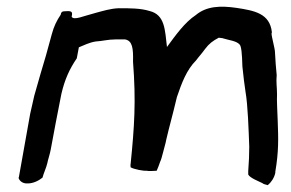

<svg xmlns="http://www.w3.org/2000/svg" viewBox="-20 -530 849 560"><path d="M35 -9C38 -1 48 6 61 5C77 5 93 -3 104 -12C107 -24 115 -41 118 -54C119 -61 126 -82 128 -94C142 -167 143 -177 159 -256C169 -299 183 -329 204 -360L210 -392C225 -398 240 -406 259 -409C278 -410 295 -415 316 -415H345C366 -411 369 -390 368 -350C377 -234 372 -161 361 -52C360 -48 361 -45 361 -42C371 -36 400 -31 407 -32C416 -30 428 -32 437 -32C440 -39 445 -51 447 -58C449 -61 454 -78 456 -87C459 -100 463 -111 465 -123C475 -166 481 -184 496 -247C510 -288 524 -326 552 -354C560 -365 568 -373 578 -387C590 -403 601 -411 618 -420C621 -420 624 -419 626 -419C627 -419 629 -419 631 -418C646 -413 670 -411 679 -400C684 -395 686 -373 687 -336C690 -307 693 -282 696 -263C703 -223 705 -153 707 -102C707 -81 706 -56 704 -31V-21C709 -11 733 -2 745 4C748 7 754 8 761 10C770 3 780 -11 783 -26V-29C793 -88 792 -125 790 -177C789 -203 787 -239 788 -255C788 -275 785 -290 787 -311C785 -331 783 -355 782 -378C782 -388 772 -423 772 -432L773 -436C767 -491 722 -499 670 -507C622 -514 582 -512 551 -486C519 -465 492 -427 467 -393C461 -441 462 -487 416 -498C390 -506 360 -506 326 -506C302 -505 280 -498 261 -493C222 -483 196 -470 189 -481L190 -487C192 -499 182 -498 167 -497C162 -497 158 -495 157 -487C146 -471 137 -453 131 -430L114 -368L98 -314L80 -251L68 -198L35 -13C34 -12 34 -10 35 -9Z"/></svg>

Font: Vapor
Style: Obl
Weight: 400
Foundry: Cannot Into Space Fonts
Version: Version 0.179